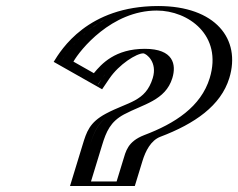

<svg xmlns="http://www.w3.org/2000/svg" viewBox="-20 -618 790 637"><path d="M306.3 -338 181 -409C182.6 -414 281.8 -598 504.8 -598C654.8 -598 758.9 -500 715.8 -359C685.8 -261 594.5 -201 485.9 -160C447.3 -145 437.8 -117 427.7 -84L402.3 -1H237.3L278.9 -137C292.3 -181 305.3 -217 359.2 -246C432.1 -285 490.1 -288 511.8 -359C526.4 -407 500.8 -441 455.8 -441C383.8 -441 330.5 -381 306.3 -338ZM303.6 -359.1 201.1 -417.2C225.8 -457 319 -583 500.2 -583C644.7 -583 740.5 -489.1 700.8 -359C673.6 -270.1 591.1 -214.2 484.2 -173.8C435.4 -154.8 422.5 -116.2 412.7 -84L391.9 -16H256.9L293.9 -137C307.3 -180.9 317.1 -208.4 363.4 -233.4C428.3 -268.1 501.5 -276.4 526.8 -359C543.9 -415.2 513.4 -456 460.4 -456C388 -456 332.7 -402 303.6 -359.1ZM303.6 -359.1C332.7 -402 388 -456 460.4 -456C513.4 -456 543.9 -415.2 526.8 -359C501.5 -276.4 428.3 -268.1 363.4 -233.4C317.1 -208.4 307.3 -180.9 293.9 -137L256.9 -16H391.9L412.7 -84C422.5 -116.2 435.4 -154.8 484.2 -173.8C591.1 -214.2 673.6 -270.1 700.8 -359C740.5 -489.1 644.7 -583 500.2 -583C319 -583 225.8 -457 201.1 -417.2ZM316.1 -353.9C343.3 -394 392.2 -441 455.8 -441C500.8 -441 526.4 -406.9 511.8 -359C490 -287.9 432.1 -285 359.2 -246C305.7 -217.2 292.3 -180.7 278.9 -137L237.3 -1H402.3L427.7 -84C437.7 -116.7 447.7 -145.1 485.9 -160C594.4 -201 685.8 -261 715.8 -359C758.9 -500 654.8 -598 504.8 -598C314.8 -598 214.6 -464.3 188.2 -421.7L180.5 -409.3L305.7 -338.4ZM291.4 -375.2 223.6 -413.6C245.6 -452.2 349.8 -583 500.2 -583C604.3 -583 719.2 -501.2 675.8 -359C646.7 -263.8 560.1 -208.1 458.6 -169.8C403 -148.2 397.5 -116.1 387.7 -84L366.9 -16H281.9L318.9 -137C332.4 -181.2 346.2 -214.1 391.4 -238.4C454.8 -272.3 528.9 -284.3 551.8 -359C565.4 -403.6 556 -456 460.4 -456C361.9 -456 316.7 -406.1 291.4 -375.2ZM158.1 -412.8 318.8 -321.8 342.6 -357C375 -404.8 432.6 -440.9 455.7 -441C466 -439.8 502.9 -411.8 486.8 -359C462.6 -279.9 405.7 -280.7 331.2 -240.9C276.5 -211.5 267.2 -180.5 253.9 -137L212.3 -1H427.3L452.7 -84C462.8 -117 480.3 -151.7 511.4 -164C626.3 -207.5 712.7 -267.4 740.8 -359C780.2 -487.9 695.3 -598 504.8 -598C270.1 -598 182.7 -452.6 158.1 -412.8Z"/></svg>

Font: Hussar Outliner
Style: Obl
Weight: 700
Foundry: Cannot Into Space Fonts
Version: Version 0.92